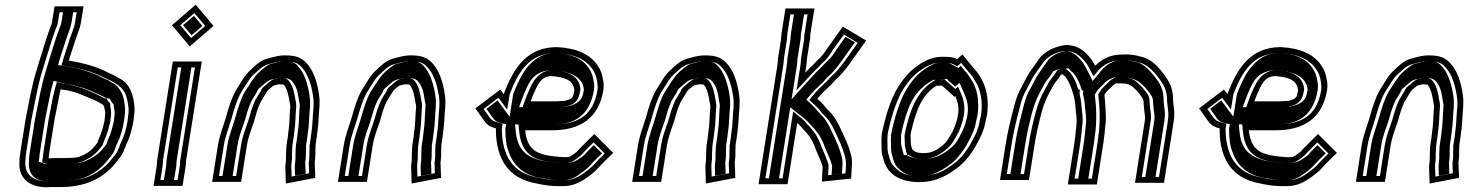

<svg xmlns="http://www.w3.org/2000/svg" viewBox="-20 -750 6263 815"><path d="M426.1 -266C426.4 -263.3 426.3 -260.7 425.9 -258C424.8 -251.3 424 -244 423.4 -236C422.7 -232 421.8 -228 420.5 -224L415 -202C413.4 -196 411.5 -190.7 409.5 -186C409 -183.3 407.8 -180 405.9 -176C401.8 -167.3 397.9 -157.3 394.1 -146C393.2 -144.7 392.8 -143.7 392.6 -143C387.7 -137 382.7 -130.7 377.6 -124C361 -105.7 344.5 -96.1 320.6 -86L306 -82C298.4 -80.7 290.3 -80 281.7 -80C271.6 -79.3 262.5 -79 254.5 -79H222.5C209.2 -79 199.5 -78.7 193.4 -78H190.4C189.7 -78 188.4 -78.3 186.5 -79L187.1 -83C187.1 -87 187.9 -94.3 189.6 -105L211.5 -243C217.7 -272.5 224 -304.1 230.2 -336C232.1 -348 234.6 -359.7 237.8 -371L241.6 -370C296.2 -364.5 337.3 -342.9 378.6 -326C393.4 -319.7 401.4 -314.2 414.6 -307H415.6C417.8 -303.7 420 -300.7 422.2 -298L421.9 -296C423.5 -288.5 427.6 -275.5 426.1 -266ZM272.1 -493C279.8 -520.2 295.4 -563.4 301.7 -585C309.4 -608.7 319.7 -629.7 323.7 -655L334.5 -723H211.5L200.7 -655C199.7 -648.3 196.5 -642 193.4 -634C172.7 -578.5 152.9 -507.5 134 -448C114.9 -385.9 102.6 -312.1 88.8 -245L66.6 -105C63.9 -87.7 62.5 -75 62.6 -67L62.1 -51C62.6 9.5 108.3 45 178.9 45C183.6 44.3 191.7 44 203 44H235C328.6 44 393.1 17.9 445.9 -31C463 -46.7 472.5 -61.5 487.5 -79C497.5 -91.7 505.2 -106.3 510.5 -123C512.9 -129.7 515 -135 517 -139C531.4 -167 541.3 -204 547 -240C547.3 -246 547.9 -252 548.9 -258C550.3 -267.3 551.2 -277 551.5 -287C548.2 -345.9 531.8 -396.2 485.2 -418C479.1 -421.3 473.6 -424.7 468.8 -428C453.5 -435.6 437.9 -441.5 422.3 -450C378.2 -470.7 329.3 -483.2 272.1 -493ZM447.6 -300.8 448.8 -308.4 442.7 -315.7C441.1 -317.6 439.3 -319.9 437.6 -322.6L431.6 -332H424.6C414.3 -337.8 406.1 -343 391.4 -349.3C365.7 -359.8 335.1 -376.8 299.6 -384.3C283.3 -389 268.7 -392.6 249.8 -394.7L221.2 -402.1L213.4 -373.9C201.8 -331.9 195.1 -284.1 186.6 -243.7L164.6 -105C163 -94.9 162.1 -87 161.9 -81.2L158.7 -61L174.8 -55.3C177.6 -54.3 178.9 -53 186.4 -53H190.8C196.3 -53.6 204.5 -54 218.6 -54H250.6C269.3 -54 291 -54.6 307.8 -57.6L325.5 -62.5C351.8 -73.6 374.4 -86.1 395.3 -109C403.1 -117.6 409.4 -126.8 416.5 -135.4L416.9 -138.1C420.5 -149.1 425 -160.9 428.5 -168.4C430.5 -172.4 432.2 -176.9 433.8 -182.3C436.3 -188.7 437.7 -192.9 439.5 -199.5L444.8 -220.9C446.6 -226.6 447.6 -230.8 448.4 -236L448.5 -237C449.1 -244.6 449.9 -252 450.9 -258C453.6 -275.1 449.5 -293.3 447.6 -300.8ZM264.1 -468.3C299.6 -462.2 325.8 -457.5 354.1 -448.3C375.1 -440.4 392.6 -434.6 408.1 -427.3C425.2 -418.1 440.7 -412.2 453.5 -405.9C459.5 -401.9 464.2 -399.1 470.5 -395.6C487 -386.7 500.1 -373.8 509.9 -355.7C518.4 -339.9 524.4 -311.2 526.1 -282.7C525.8 -272.4 525.2 -266.1 523.9 -258C522.9 -251.6 522.2 -244.6 521.8 -238.7C516.1 -203.5 507.1 -171.2 494.7 -147.2C491.5 -140.7 489.6 -136 486.6 -127.4C481.9 -112.8 475.7 -101.6 468.9 -92.8C451.7 -72.7 444.3 -60.9 430.2 -48C383.4 -4.7 327.7 19 239 19H207C196.2 19 187.9 19.3 181.3 20C119.5 19.4 88.1 -9.9 87.4 -54.6L87.9 -70.6C87.9 -77 88.9 -88.1 91.6 -105L113.7 -244.4C127.8 -312.8 139.9 -385 158.1 -444.2C177.1 -504 197.1 -575.2 217 -628.7C219.3 -634.6 223.8 -642.7 225.7 -655L232.6 -698H305.6L298.7 -655C295.5 -634.3 286.4 -615.9 277.5 -588.7C271.4 -567.8 256 -525.1 247.8 -496.1L241 -472.3ZM465.9 -258C464.9 -251.7 464.1 -244.4 463.5 -236.7L463.4 -236C462.6 -231.3 461.6 -227 460 -222L454.7 -200.4C453 -194.1 451.3 -189.2 449 -183.6C448.2 -180.3 446.2 -174.8 444.3 -171.1C440.9 -163.7 437 -154 433.4 -143.3C433 -141.9 432.4 -140.5 432.2 -140.2L431.9 -138C425.5 -130.3 419.4 -122.7 413 -114.3C391.8 -90.9 366.6 -76.6 337.5 -64.3L316.2 -58.5C304.2 -56.4 293.7 -55.2 279.9 -55C271 -54.5 259.5 -54 250.6 -54H218.6C202.5 -54 198.9 -53.7 192.9 -53H186.4C169 -53 167.2 -55.9 164.2 -56.9L144.1 -64L147 -81.8C147.1 -86.8 148 -94.8 149.6 -105L171.6 -243.4C177.9 -273.7 183.9 -303.6 190.3 -336.3C192.2 -348.2 194.9 -361 198.2 -372.8L207.6 -406.9L256.4 -394.2C276.2 -391.9 292.3 -387.8 308 -383.4C348.5 -374.6 378.9 -357.1 403.3 -347.2C416.7 -341.4 423.8 -337.2 433 -332H444.3L453.2 -318.2C456.5 -312.9 459.6 -309.6 463.3 -305.2L462.4 -299C464.5 -290.3 468.5 -274.9 465.9 -258ZM258 -468.8 226.6 -474.2 232.5 -494.9C240.6 -523.3 256 -566.1 262.2 -587.3C270.6 -613.3 280.2 -632.6 283.7 -655L290.6 -698H247.6L240.7 -655C239.1 -644.8 235.1 -637.3 232.5 -630.6C212.3 -576.5 192.4 -505.3 173.4 -445.6C154.9 -385.3 142.7 -312.5 128.7 -244.6L106.6 -105C103.9 -87.9 102.8 -76.3 102.8 -69.3L102.3 -53.3C103 -1.6 137.4 19 179.6 20C187.8 19.3 196.5 19 207 19H239C318.1 19 366.5 -0.3 413.3 -43.5C427.2 -56.3 435.5 -69.2 452.1 -88.6C459.5 -98.1 466.3 -110.4 471.2 -125.8C474 -133.7 476 -138.6 478.8 -144.3C491.8 -169.5 501.2 -203.6 506.9 -239.1C507.2 -245.1 507.9 -251.8 508.9 -258C510.2 -266.6 510.9 -274 511.2 -284.3C509.6 -312.3 504.4 -343.5 494.6 -359.6C484.7 -377.9 471.3 -391.8 459.1 -397.5C452 -400.8 445.9 -404.8 439.8 -408.9C427.3 -414.9 413.7 -420.1 395.2 -430C380.5 -436.7 365.5 -441.6 343.4 -449.9C316.7 -458.6 293.5 -462.8 258 -468.8Z M645 -44 631.8 39H754.8L768 -44C769.2 -52 769.8 -59.7 769.6 -67L836.5 -489H713.5L647.2 -71C645.8 -62.1 646.2 -51.6 645 -44ZM709.8 -643 785.6 -553 886.4 -640 810.6 -730ZM743 -44 733.8 14H660.8L670 -44C671.8 -55.4 671.4 -65.4 672.2 -71L734.5 -464H807.5L744.3 -64.7C744.4 -58.3 744.2 -51.5 743 -44ZM745.2 -643 805 -694.6 851 -640 791.2 -588.4ZM729.4 -65.6 792.5 -464H749.5L687.2 -71C686.2 -64.2 686.6 -54 685 -44L675.8 14H718.8L728 -44C729.2 -51.7 729.5 -58.9 729.4 -65.6ZM757 -643 793.1 -600.2 839.2 -640 803.1 -682.8Z M1163.1 -392H1169.1C1171.5 -392 1185 -392.4 1186.5 -388C1199.5 -372.5 1206.1 -338.7 1209.2 -317C1211.9 -305.7 1213.5 -299.7 1211.5 -287C1208.5 -253.6 1209.5 -224 1203.9 -189C1203.2 -180.3 1202.2 -172 1201 -164L1197.5 -142C1194.7 -124.6 1195 -111.8 1194.2 -96L1194 -76C1194.1 -72 1193.9 -68.7 1193.5 -66C1192 -56.7 1191.2 -47.7 1191.2 -39L1193.4 29L1318.2 5L1315.8 -62L1316.5 -66C1317.7 -74 1318.4 -82.7 1318.6 -92L1318.7 -112C1319.3 -120 1319.5 -127.3 1319.2 -134L1324 -164C1325.2 -172 1326.3 -181 1327.3 -191C1331.9 -220.1 1331.7 -243.8 1333.9 -271L1336 -297C1336.6 -309 1336.7 -320 1336.3 -330C1331.4 -383.1 1316.1 -440.7 1287.2 -475C1263.4 -503.3 1241.9 -515 1188.6 -515C1162.3 -515 1136.6 -507.1 1114.3 -501C1085.8 -494.1 1059.9 -469 1042.6 -452C1017 -429.9 1001.6 -397.3 982.3 -368C963.1 -335.3 950.2 -292.6 938.8 -251C927.9 -213.9 911.8 -175.8 905.1 -133L880.5 22H1003.5L1028.1 -133C1033.9 -169.9 1046.8 -200.2 1058.1 -234C1066.1 -261.6 1073.6 -291.4 1086.2 -317L1097.1 -335C1099.9 -340.3 1103.5 -346.3 1107.9 -353C1117.4 -369.2 1121.6 -371 1137.8 -384C1138.3 -387.2 1160.4 -391.2 1163.1 -392ZM1299 -164 1293.8 -131.5C1294.1 -124.8 1294.1 -117.6 1293.4 -109.1L1293.3 -88.4C1293.1 -80.2 1292.5 -72.6 1291.5 -66L1290.4 -59.6L1292 -14.7L1217.9 -0.4L1216.5 -43.2C1216.6 -51.2 1217.2 -57.9 1218.5 -66C1219.2 -70.6 1219.4 -75.5 1219.3 -79.9L1219.5 -99.2C1220.3 -116.9 1220.1 -126.8 1222.5 -142L1226 -164C1227.3 -172.1 1228.5 -182.9 1229.1 -190C1234.8 -227.1 1234.1 -258.5 1236.6 -287.9C1239 -304.4 1236.2 -316.9 1234.1 -325.3C1230.6 -349.2 1224.2 -384.3 1208.4 -403.9C1193 -426.2 1173 -417 1173 -417H1163C1154.2 -414.2 1142.3 -419.9 1120.2 -399.5C1114.2 -394.7 1107.1 -388.4 1104.4 -385.9C1088.4 -373.9 1087.3 -364.3 1086.8 -363.4C1082.1 -356.2 1077.9 -349.1 1075.4 -344.5L1064.3 -326.1C1049.9 -296.8 1041.5 -263.9 1034 -237.8C1022.9 -204.8 1009.5 -173.5 1003.1 -133L982.5 -3H909.5L930.1 -133C936.2 -171.9 951.5 -208.2 963.1 -247.9C974.5 -289.4 987.6 -330.4 1003.3 -357.5C1024.5 -389.9 1038.7 -418.1 1057.5 -434.3C1071.1 -446.1 1095.2 -471.6 1117 -476.8C1140.9 -483.4 1163.1 -490 1184.6 -490C1233.7 -490 1245.8 -482.3 1266.8 -457.3C1291 -428.5 1306.4 -373.8 1311 -324.5C1311.4 -315.2 1311.2 -304.9 1310.8 -294.7L1308.7 -269.1C1306.4 -240.5 1306.5 -217.8 1302.3 -191L1302.1 -190.2C1301.2 -180.5 1300.2 -171.5 1299 -164ZM1223.7 -399.8C1242.5 -377.5 1245.7 -345.9 1249.1 -322.3C1251.7 -311.9 1253.8 -302.4 1251.5 -287.6C1248.9 -256.6 1249.7 -226 1244 -189.6C1243.4 -182 1242.2 -172 1241 -164L1237.5 -142C1234.9 -125.9 1235.2 -115 1234.4 -98L1234.2 -78.5C1234.3 -74.2 1234.1 -69.9 1233.5 -66C1232.1 -57.4 1231.4 -49.9 1231.4 -41.7L1232.6 -4L1277.3 -12.6L1275.6 -60.5L1276.5 -66C1277.6 -73.1 1278.2 -81.1 1278.4 -89.7L1278.5 -110.2C1279.3 -119.6 1279.3 -125.4 1279 -132.4L1284 -164C1285.2 -171.9 1286.2 -179.5 1287.2 -190.5C1291.7 -219.4 1291.5 -241.4 1293.8 -269.8L1295.9 -295.5C1296.4 -306.4 1296.5 -317 1296.1 -326.5C1291.4 -376.9 1275.3 -433.2 1251.2 -461.8C1230.2 -486.7 1224.4 -490 1184.6 -490C1170.9 -490 1151.5 -484.9 1127.4 -478.3C1114.8 -474.8 1084.6 -448.7 1076 -440.2C1057.2 -421.7 1041.3 -394.1 1019.6 -361C1002.6 -331.6 989.7 -290.4 978.3 -249C967 -210.3 951.5 -173.4 945.1 -133L924.5 -3H967.5L988.1 -133C994.3 -172.2 1007.5 -203.1 1018.6 -236.4C1026.4 -263.1 1034.4 -294.7 1048.2 -322.9L1059.3 -341.2C1061.9 -346 1066 -353 1070.5 -359.9C1072 -362.4 1070.7 -368.9 1087.5 -381.5C1091.6 -385.3 1096.5 -389.6 1104 -395.6C1126.6 -417.7 1145.6 -413.4 1157 -417H1172.9C1172.9 -417 1206.7 -426.3 1223.7 -399.8Z M1697.1 -392H1703.1C1705.5 -392 1719 -392.4 1720.5 -388C1733.5 -372.5 1740.1 -338.7 1743.2 -317C1745.9 -305.7 1747.5 -299.7 1745.5 -287C1742.5 -253.6 1743.5 -224 1737.9 -189C1737.2 -180.3 1736.2 -172 1735 -164L1731.5 -142C1728.7 -124.6 1729 -111.8 1728.2 -96L1728 -76C1728.1 -72 1727.9 -68.7 1727.5 -66C1726 -56.7 1725.2 -47.7 1725.2 -39L1727.4 29L1852.2 5L1849.8 -62L1850.5 -66C1851.7 -74 1852.4 -82.7 1852.6 -92L1852.7 -112C1853.3 -120 1853.5 -127.3 1853.2 -134L1858 -164C1859.2 -172 1860.3 -181 1861.3 -191C1865.9 -220.1 1865.7 -243.8 1867.9 -271L1870 -297C1870.6 -309 1870.7 -320 1870.3 -330C1865.4 -383.1 1850.1 -440.7 1821.2 -475C1797.4 -503.3 1775.9 -515 1722.6 -515C1696.3 -515 1670.6 -507.1 1648.3 -501C1619.8 -494.1 1593.9 -469 1576.6 -452C1551 -429.9 1535.6 -397.3 1516.3 -368C1497.1 -335.3 1484.2 -292.6 1472.8 -251C1461.9 -213.9 1445.8 -175.8 1439.1 -133L1414.5 22H1537.5L1562.1 -133C1567.9 -169.9 1580.8 -200.2 1592.1 -234C1600.1 -261.6 1607.6 -291.4 1620.2 -317L1631.1 -335C1633.9 -340.3 1637.5 -346.3 1641.9 -353C1651.4 -369.2 1655.6 -371 1671.8 -384C1672.3 -387.2 1694.4 -391.2 1697.1 -392ZM1833 -164 1827.8 -131.5C1828.1 -124.8 1828.1 -117.6 1827.4 -109.1L1827.3 -88.4C1827.1 -80.2 1826.5 -72.6 1825.5 -66L1824.4 -59.6L1826 -14.7L1751.9 -0.4L1750.5 -43.2C1750.6 -51.2 1751.2 -57.9 1752.5 -66C1753.2 -70.6 1753.4 -75.5 1753.3 -79.9L1753.5 -99.2C1754.3 -116.9 1754.1 -126.8 1756.5 -142L1760 -164C1761.3 -172.1 1762.5 -182.9 1763.1 -190C1768.8 -227.1 1768.1 -258.5 1770.6 -287.9C1773 -304.4 1770.2 -316.9 1768.1 -325.3C1764.6 -349.2 1758.2 -384.3 1742.4 -403.9C1727 -426.2 1707 -417 1707 -417H1697C1688.2 -414.2 1676.3 -419.9 1654.2 -399.5C1648.2 -394.7 1641.1 -388.4 1638.4 -385.9C1622.4 -373.9 1621.3 -364.3 1620.8 -363.4C1616.1 -356.2 1611.9 -349.1 1609.4 -344.5L1598.3 -326.1C1583.9 -296.8 1575.5 -263.9 1568 -237.8C1556.9 -204.8 1543.5 -173.5 1537.1 -133L1516.5 -3H1443.5L1464.1 -133C1470.2 -171.9 1485.5 -208.2 1497.1 -247.9C1508.5 -289.4 1521.6 -330.4 1537.3 -357.5C1558.5 -389.9 1572.7 -418.1 1591.5 -434.3C1605.1 -446.1 1629.2 -471.6 1651 -476.8C1674.9 -483.4 1697.1 -490 1718.6 -490C1767.7 -490 1779.8 -482.3 1800.8 -457.3C1825 -428.5 1840.4 -373.8 1845 -324.5C1845.4 -315.2 1845.2 -304.9 1844.8 -294.7L1842.7 -269.1C1840.4 -240.5 1840.5 -217.8 1836.3 -191L1836.1 -190.2C1835.2 -180.5 1834.2 -171.5 1833 -164ZM1757.7 -399.8C1776.5 -377.5 1779.7 -345.9 1783.1 -322.3C1785.7 -311.9 1787.8 -302.4 1785.5 -287.6C1782.9 -256.6 1783.7 -226 1778 -189.6C1777.4 -182 1776.2 -172 1775 -164L1771.5 -142C1768.9 -125.9 1769.2 -115 1768.4 -98L1768.2 -78.5C1768.3 -74.2 1768.1 -69.9 1767.5 -66C1766.1 -57.4 1765.4 -49.9 1765.4 -41.7L1766.6 -4L1811.3 -12.6L1809.6 -60.5L1810.5 -66C1811.6 -73.1 1812.2 -81.1 1812.4 -89.7L1812.5 -110.2C1813.3 -119.6 1813.3 -125.4 1813 -132.4L1818 -164C1819.2 -171.9 1820.2 -179.5 1821.2 -190.5C1825.7 -219.4 1825.5 -241.4 1827.8 -269.8L1829.9 -295.5C1830.4 -306.4 1830.5 -317 1830.1 -326.5C1825.4 -376.9 1809.3 -433.2 1785.2 -461.8C1764.2 -486.7 1758.4 -490 1718.6 -490C1704.9 -490 1685.5 -484.9 1661.4 -478.3C1648.8 -474.8 1618.6 -448.7 1610 -440.2C1591.2 -421.7 1575.3 -394.1 1553.6 -361C1536.6 -331.6 1523.7 -290.4 1512.3 -249C1501 -210.3 1485.5 -173.4 1479.1 -133L1458.5 -3H1501.5L1522.1 -133C1528.3 -172.2 1541.5 -203.1 1552.6 -236.4C1560.4 -263.1 1568.4 -294.7 1582.2 -322.9L1593.3 -341.2C1595.9 -346 1600 -353 1604.5 -359.9C1606 -362.4 1604.7 -368.9 1621.5 -381.5C1625.6 -385.3 1630.5 -389.6 1638 -395.6C1660.6 -417.7 1679.6 -413.4 1691 -417H1706.9C1706.9 -417 1740.7 -426.3 1757.7 -399.8Z M2377 -322C2367.6 -322 2352.8 -320 2342.7 -320H2232.7C2238.6 -336.4 2243.3 -349.2 2252.3 -368C2266.5 -399.3 2282.3 -427 2321.6 -427C2372.2 -422.7 2412.2 -412.8 2417.6 -370C2417.4 -368.7 2417.5 -367.3 2418 -366C2416.9 -359.3 2415.7 -354 2414.4 -350C2411.3 -330 2394 -326.1 2377 -322ZM2118.9 -353 2118.4 -350 2103.6 -370 1997.9 -290 2035.5 -237C2047 -220.2 2062.8 -210.2 2085.5 -205C2084.9 -201.7 2084.7 -198.3 2084.9 -195C2087 -75.5 2137.4 6.9 2253.6 28C2283.2 34.6 2311.9 40 2347.7 40H2371.7C2406.4 40 2434.5 27.8 2457.9 13C2475.5 1.2 2504.1 -19.1 2517.5 -35C2538 -58.5 2561 -79.2 2583 -101L2502.7 -181L2455.2 -134C2445.9 -124.9 2438 -117.1 2428.8 -106C2423.4 -101.4 2406.5 -89.7 2403.9 -88C2398.7 -84.9 2395 -83 2387.1 -83H2368.1C2363.5 -83 2358.9 -83.3 2354.3 -84C2326.9 -86.8 2301.6 -88.8 2278.4 -97C2232.2 -111.5 2213.8 -146.7 2209.2 -197H2323.2C2442.9 -197 2522.4 -248.8 2541.4 -369C2543.3 -385 2542.8 -398.7 2539.9 -410C2537.3 -433.2 2528.8 -455.4 2516.8 -472C2485.2 -520.2 2425.8 -546.1 2344.1 -550C2215.5 -550 2159.8 -459.1 2118.9 -353ZM2326.6 -452H2325.6C2269 -452 2243.4 -405.9 2229.5 -375.3C2220.4 -356.1 2214.8 -341.2 2208.9 -324.9L2198.2 -295H2338.7C2351.6 -295 2366.5 -297 2373 -297H2376.1C2388.7 -300 2409 -301.5 2426.4 -321.7C2433.1 -329.4 2437 -338.5 2439.2 -348.2C2440.8 -353.7 2441.9 -359.4 2443 -366L2443.9 -371.9C2438.1 -434.8 2379.1 -448.7 2326.6 -452ZM2339.6 -525C2417.5 -521.1 2467.9 -497.4 2495.1 -455.8C2505.5 -441.5 2512.5 -423.1 2514.8 -403.4C2515.9 -393.8 2518 -383.3 2516.4 -368.5C2499.3 -263.1 2437.9 -222 2327.2 -222H2181.1L2184 -190.9C2189 -135.8 2211.8 -91 2267.1 -73.2C2295 -63.5 2321.1 -61.8 2347.3 -59.2C2354.3 -58.2 2358.3 -58 2364.2 -58H2383.2C2395.5 -58 2408.1 -63.3 2414.5 -67.2C2419.6 -70.3 2436.3 -81.9 2445.7 -90.1C2454.4 -100.6 2461.5 -107.7 2471.7 -117.8L2499.8 -145.7L2547.2 -98.4C2529.8 -81.6 2515.5 -67.9 2499.3 -49.4C2490.4 -38.7 2462.5 -18 2446.5 -7.3C2425.5 5.8 2404 15 2375.6 15H2351.6C2318.2 15 2292.5 10.2 2262.2 3.5C2154.4 -16.1 2112.2 -89.8 2110.2 -199.6C2110.1 -202 2110.2 -203.2 2110.5 -205L2113.6 -225.1L2094.8 -229.4C2076.1 -233.7 2065.8 -240.5 2057.1 -253.2L2032.9 -287.4L2095.8 -335.1L2133.1 -284.9L2143.4 -350C2180.6 -445.8 2226.7 -524.5 2339.6 -525ZM2458.6 -369.8 2458 -366C2456.9 -359.5 2455.7 -353.6 2454.3 -348.8C2451.6 -336.1 2444.6 -324.3 2430.8 -315.1C2410.5 -301.5 2395.1 -300.4 2380.7 -297H2373C2371 -297 2355.8 -295 2338.7 -295H2183.4L2193.5 -323.1C2199.3 -339.4 2204.7 -353.6 2213.7 -372.7C2225.2 -397.9 2246.3 -452 2325.6 -452H2328.2C2388 -447.5 2453.3 -429.8 2458.6 -369.8ZM2501.4 -368.7C2503 -383.3 2502.3 -395.6 2500 -404.8C2497.5 -426.1 2490.2 -445.6 2479.5 -460.3C2452.4 -501.8 2407 -521.4 2338.7 -525C2282.6 -524.4 2244.8 -501.3 2207 -449.8C2189.5 -424.4 2172.2 -386.2 2158.6 -351.2L2143.3 -254.6L2092 -323.8L2044.8 -288.1L2072.7 -248.8C2081.6 -235.8 2089.9 -231.5 2102.6 -228.6L2128.3 -222.6L2125.5 -205C2125.1 -202.6 2125 -200.7 2125.1 -197.9C2125.8 -159.4 2129 -130.7 2140.3 -102.9C2160.4 -43.9 2207.7 -7.1 2268.2 3.9C2298 9.3 2321.7 15 2351.6 15H2375.6C2393.8 15 2410.3 9.1 2430.3 -3.3C2445.6 -13.7 2473.2 -34.1 2482.5 -45C2500.1 -65.2 2517.6 -81.8 2535.5 -99.1L2500.5 -133.9L2488.6 -122.2C2479.1 -112.9 2472.4 -106.3 2464.2 -96.4C2456.9 -87.5 2436.3 -74.8 2432.1 -72C2424.9 -67.1 2405.5 -58 2383.2 -58H2364.2C2356.9 -58 2350.1 -58.5 2342.9 -59.4C2317.3 -62 2287.8 -64 2256.7 -74.7C2193 -95.2 2173.8 -141.2 2169.1 -193.1L2166.4 -222H2327.2C2378.6 -222 2413.9 -232.2 2442.1 -254.2C2469.9 -275.9 2492.3 -312.1 2501.4 -368.7Z M2946.1 -392H2952.1C2954.5 -392 2968 -392.4 2969.5 -388C2982.5 -372.5 2989.1 -338.7 2992.2 -317C2994.9 -305.7 2996.5 -299.7 2994.5 -287C2991.5 -253.6 2992.5 -224 2986.9 -189C2986.2 -180.3 2985.2 -172 2984 -164L2980.5 -142C2977.7 -124.6 2978 -111.8 2977.2 -96L2977 -76C2977.1 -72 2976.9 -68.7 2976.5 -66C2975 -56.7 2974.2 -47.7 2974.2 -39L2976.4 29L3101.2 5L3098.8 -62L3099.5 -66C3100.7 -74 3101.4 -82.7 3101.6 -92L3101.7 -112C3102.3 -120 3102.5 -127.3 3102.2 -134L3107 -164C3108.2 -172 3109.3 -181 3110.3 -191C3114.9 -220.1 3114.7 -243.8 3116.9 -271L3119 -297C3119.6 -309 3119.7 -320 3119.3 -330C3114.4 -383.1 3099.1 -440.7 3070.2 -475C3046.4 -503.3 3024.9 -515 2971.6 -515C2945.3 -515 2919.6 -507.1 2897.3 -501C2868.8 -494.1 2842.9 -469 2825.6 -452C2800 -429.9 2784.6 -397.3 2765.3 -368C2746.1 -335.3 2733.2 -292.6 2721.8 -251C2710.9 -213.9 2694.8 -175.8 2688.1 -133L2663.5 22H2786.5L2811.1 -133C2816.9 -169.9 2829.8 -200.2 2841.1 -234C2849.1 -261.6 2856.6 -291.4 2869.2 -317L2880.1 -335C2882.9 -340.3 2886.5 -346.3 2890.9 -353C2900.4 -369.2 2904.6 -371 2920.8 -384C2921.3 -387.2 2943.4 -391.2 2946.1 -392ZM3082 -164 3076.8 -131.5C3077.1 -124.8 3077.1 -117.6 3076.4 -109.1L3076.3 -88.4C3076.1 -80.2 3075.5 -72.6 3074.5 -66L3073.4 -59.6L3075 -14.7L3000.9 -0.4L2999.5 -43.2C2999.6 -51.2 3000.2 -57.9 3001.5 -66C3002.2 -70.6 3002.4 -75.5 3002.3 -79.9L3002.5 -99.2C3003.3 -116.9 3003.1 -126.8 3005.5 -142L3009 -164C3010.3 -172.1 3011.5 -182.9 3012.1 -190C3017.8 -227.1 3017.1 -258.5 3019.6 -287.9C3022 -304.4 3019.2 -316.9 3017.1 -325.3C3013.6 -349.2 3007.2 -384.3 2991.4 -403.9C2976 -426.2 2956 -417 2956 -417H2946C2937.2 -414.2 2925.3 -419.9 2903.2 -399.5C2897.2 -394.7 2890.1 -388.4 2887.4 -385.9C2871.4 -373.9 2870.3 -364.3 2869.8 -363.4C2865.1 -356.2 2860.9 -349.1 2858.4 -344.5L2847.3 -326.1C2832.9 -296.8 2824.5 -263.9 2817 -237.8C2805.9 -204.8 2792.5 -173.5 2786.1 -133L2765.5 -3H2692.5L2713.1 -133C2719.2 -171.9 2734.5 -208.2 2746.1 -247.9C2757.5 -289.4 2770.6 -330.4 2786.3 -357.5C2807.5 -389.9 2821.7 -418.1 2840.5 -434.3C2854.1 -446.1 2878.2 -471.6 2900 -476.8C2923.9 -483.4 2946.1 -490 2967.6 -490C3016.7 -490 3028.8 -482.3 3049.8 -457.3C3074 -428.5 3089.4 -373.8 3094 -324.5C3094.4 -315.2 3094.2 -304.9 3093.8 -294.7L3091.7 -269.1C3089.4 -240.5 3089.5 -217.8 3085.3 -191L3085.1 -190.2C3084.2 -180.5 3083.2 -171.5 3082 -164ZM3006.7 -399.8C3025.5 -377.5 3028.7 -345.9 3032.1 -322.3C3034.7 -311.9 3036.8 -302.4 3034.5 -287.6C3031.9 -256.6 3032.7 -226 3027 -189.6C3026.4 -182 3025.2 -172 3024 -164L3020.5 -142C3017.9 -125.9 3018.2 -115 3017.4 -98L3017.2 -78.5C3017.3 -74.2 3017.1 -69.9 3016.5 -66C3015.1 -57.4 3014.4 -49.9 3014.4 -41.7L3015.6 -4L3060.3 -12.6L3058.6 -60.5L3059.5 -66C3060.6 -73.1 3061.2 -81.1 3061.4 -89.7L3061.5 -110.2C3062.3 -119.6 3062.3 -125.4 3062 -132.4L3067 -164C3068.2 -171.9 3069.2 -179.5 3070.2 -190.5C3074.7 -219.4 3074.5 -241.4 3076.8 -269.8L3078.9 -295.5C3079.4 -306.4 3079.5 -317 3079.1 -326.5C3074.4 -376.9 3058.3 -433.2 3034.2 -461.8C3013.2 -486.7 3007.4 -490 2967.6 -490C2953.9 -490 2934.5 -484.9 2910.4 -478.3C2897.8 -474.8 2867.6 -448.7 2859 -440.2C2840.2 -421.7 2824.3 -394.1 2802.6 -361C2785.6 -331.6 2772.7 -290.4 2761.3 -249C2750 -210.3 2734.5 -173.4 2728.1 -133L2707.5 -3H2750.5L2771.1 -133C2777.3 -172.2 2790.5 -203.1 2801.6 -236.4C2809.4 -263.1 2817.4 -294.7 2831.2 -322.9L2842.3 -341.2C2844.9 -346 2849 -353 2853.5 -359.9C2855 -362.4 2853.7 -368.9 2870.5 -381.5C2874.6 -385.3 2879.5 -389.6 2887 -395.6C2909.6 -417.7 2928.6 -413.4 2940 -417H2955.9C2955.9 -417 2989.7 -426.3 3006.7 -399.8Z M3294.9 -580 3284.4 -514C3281.3 -500.4 3281.7 -484.2 3279.4 -470L3199.9 32H3322.9L3364.1 -228C3372.1 -221.6 3377.2 -216.1 3383.1 -209C3391.7 -197.3 3399.9 -191.9 3409.3 -179C3425.9 -159.4 3435.6 -137.2 3444.6 -111C3454 -88.1 3465.1 -67.8 3471.8 -43L3468.7 21L3592.7 8L3596.4 -53C3596.6 -69.3 3596.3 -82.2 3591.2 -96C3582.7 -131.4 3567.3 -162.1 3552.7 -194C3541.2 -219.3 3528 -246 3510.3 -267C3500.5 -277.5 3493.5 -283.4 3485.4 -293C3474.9 -307.4 3464 -317.9 3449.4 -331C3468 -353.5 3483.7 -367.5 3504.3 -387C3516.9 -398.6 3521.7 -407.2 3531.9 -416C3560.4 -440.6 3588 -481.3 3610.3 -513L3656.5 -578L3557.9 -637L3511.8 -573C3507.3 -565.7 3503.4 -560.3 3500.2 -557C3489.6 -542.4 3470.6 -510.3 3455.2 -500C3443.7 -489 3437.7 -479.7 3424.1 -468C3412.3 -456.1 3406.9 -451 3397.8 -441L3402.4 -470C3404 -480 3404.9 -490 3405.2 -500L3418.3 -583C3419.4 -589.7 3419.7 -596 3419.3 -602L3437.1 -714H3314.1L3297.5 -609C3295.9 -599.4 3296.2 -588.7 3294.9 -580ZM3393.3 -583 3379.9 -498.3C3379.7 -489.1 3378.9 -479.4 3377.4 -470L3361 -366L3415.5 -426C3423.4 -434.7 3429.7 -440.8 3440 -451.2C3455.3 -464.7 3462.6 -474.8 3469.6 -481.8C3495.1 -501.6 3509.9 -530.4 3519 -543.2C3524 -548.9 3529 -556.3 3532.3 -561.7L3562.2 -603.2L3620.9 -568.1L3590.2 -525C3567.6 -492.9 3540.6 -454 3517 -433.7C3502.1 -420.8 3498.1 -412.7 3488.5 -403.8C3468 -384.5 3451 -369.4 3430.8 -344.9L3414.9 -325.6L3430.9 -311.3C3445.2 -298.5 3454.7 -289.2 3464.1 -276.4C3472.5 -264.9 3481.8 -257.8 3490.1 -248.9C3505.9 -230 3518 -205.7 3529.4 -180.9C3544.2 -148.5 3558.7 -119.1 3566.5 -86.7C3569.3 -75.2 3571.3 -66.6 3571.1 -50L3568.9 -14.2L3495.2 -6.5L3497.3 -49.4C3489.6 -77.9 3477.3 -101.6 3468.5 -122.8C3459.1 -150 3447.9 -174.9 3430.3 -196.1C3418.3 -212.2 3410.9 -216.8 3404.4 -225.6C3398.5 -233.8 3391.3 -240.7 3381.9 -248.3L3346.8 -276.6L3301.9 7H3228.9L3304.4 -470C3307.3 -488.1 3307.1 -503.5 3309.3 -513.1L3319.9 -580C3321.8 -592.2 3321.5 -602.7 3322.5 -609L3335.1 -689H3408.1L3393.9 -599.3C3394.2 -594.3 3394.3 -589.2 3393.3 -583ZM3365 -499 3378.3 -583C3379.3 -589.3 3379.4 -595 3379.1 -600.3L3393.1 -689H3350.1L3337.5 -609C3336.3 -601.5 3336.6 -590.9 3334.9 -580L3324.3 -513.4C3321.6 -501.7 3322 -486.5 3319.4 -470L3243.9 7H3286.9L3334.6 -294.5L3396.8 -244.5C3406.4 -236.8 3412.9 -229.6 3419.1 -222.3C3426.6 -213.4 3433.6 -208.1 3445.8 -191.7C3463.8 -170.2 3474.5 -145.9 3483.8 -118.9C3492.7 -97.5 3504.7 -74.5 3512.1 -47.1L3510.2 -8.3L3553.9 -12.9L3556.2 -51.1C3556.4 -67.1 3555.8 -78 3551.7 -89C3543.5 -122.7 3528.9 -152.4 3514 -185C3502.7 -209.8 3489.9 -235.1 3474.6 -253.3C3466.6 -261.9 3458.5 -268.9 3449.4 -279.8C3438.7 -292.5 3430.5 -302.1 3415.7 -315.4L3402.8 -327L3414 -340.6C3434 -364.8 3451.1 -380.1 3471.5 -399.4C3481.2 -408.4 3485 -416.3 3500.1 -429.2C3523.4 -449.4 3551.3 -489.2 3573.7 -521.1L3608.7 -570.3L3569.2 -593.9L3548.7 -565.4C3545.1 -559.7 3541 -553.3 3535.7 -547.4C3526.6 -534.7 3512.3 -506 3486.6 -486.3C3479 -478.7 3473.3 -470.1 3456.9 -455.6C3445.5 -444.1 3440.6 -439.5 3432.4 -430.4L3340.1 -328.8L3362.4 -470C3364 -479.6 3364.8 -489.4 3365 -499Z M3852.4 -116C3852.5 -116.7 3852.2 -117 3851.5 -117C3849.9 -123.7 3848.3 -130 3846.5 -136C3845.3 -149.4 3846.3 -163.5 3845 -177L3846.8 -188C3867.7 -278.9 3892.4 -348.1 3955.1 -386H3961.1C3966.5 -386 3971.5 -386.3 3976.3 -387C3976.9 -386.3 3977.5 -386 3978.1 -386C3979.4 -385.3 3980.9 -384.3 3982.7 -383L4031.7 -339L4035.2 -342C4044.5 -320.9 4051.8 -295.7 4046.7 -263C4044.7 -255 4043.2 -247.7 4042.2 -241C4036.2 -219.9 4029.6 -203.4 4020.5 -186C4010.8 -169.9 3996.9 -143.8 3982.2 -134C3961 -115.7 3937.4 -100 3900.8 -100C3894.2 -100 3889.6 -100.3 3887 -101C3872.1 -101 3859.2 -107.9 3852.4 -116ZM4043 -499C4025.3 -508.6 4005.9 -509 3980.6 -509C3946.5 -509 3923.2 -500.2 3895.8 -485C3859.6 -462.6 3833.1 -438.9 3808 -404C3768.2 -351.6 3744 -276.4 3726.4 -198C3718.4 -166.1 3722.5 -139.8 3722.1 -114C3722.4 -97 3727.2 -84.3 3731.1 -70C3747.3 -11.9 3798.5 23 3882.4 23C3956.4 23 4007.6 -8.5 4053.1 -45C4082.1 -68.6 4110.5 -107.5 4128.6 -143C4143 -168.7 4157.5 -199.1 4162.9 -233L4169 -259C4183.9 -353.2 4153.6 -417 4111.3 -463L4065.2 -519ZM3896.9 -75C3941 -75 3973.5 -96.2 3995.7 -115.2C4021.6 -134.4 4032.8 -161.2 4041.7 -175.8C4053.1 -194.8 4060.3 -216.2 4066.9 -239.4L4067.2 -241C4068.1 -247 4069.7 -254.4 4071.5 -262L4071.7 -263C4077.8 -301.8 4068.8 -332 4058.6 -354.9L4046.5 -382.3L4035 -372.4L4000.5 -403.3C3996.1 -406.6 3992.7 -409.5 3989.3 -413.5L3976.7 -411.7C3973.3 -411.3 3969.4 -411 3965.1 -411H3951.5C3871.9 -367.2 3842.9 -282.9 3821.9 -188.9L3819.5 -173.9C3820.7 -161.3 3819.7 -147.4 3821.3 -129.9C3822 -122.9 3824.6 -116.8 3826.4 -109.7L3825.7 -105.6L3828 -103L3830.6 -92H3838.2C3852.8 -79.9 3872.4 -75 3896.9 -75ZM4043.6 -468.4 4059.8 -483 4091.1 -445.1C4105.3 -429.6 4109.5 -423.3 4119.6 -405.5C4141.6 -373.5 4153.4 -319.9 4144.2 -259.9L4138.1 -234L4137.9 -233C4133.3 -203.6 4120.9 -177.4 4106.6 -151.8C4089.6 -118.4 4063.1 -82.9 4039.1 -63.4C4012.4 -42 3979 -19.3 3949.9 -12.3C3930.4 -7.6 3910.6 -2 3886.3 -2C3835.4 -2 3810.1 -12.1 3785.4 -32.8C3766.5 -50.1 3761.9 -57.2 3755.6 -79.9C3751.4 -95.4 3747.7 -106.4 3747.4 -117.9C3747.7 -147.9 3744.2 -168.9 3751 -196C3768.5 -273.9 3792.1 -344.6 3827.6 -391.4C3850.9 -423.7 3873.5 -443.8 3906.1 -464C3931.3 -477.9 3947.5 -484 3976.7 -484C4002.2 -484 4016.4 -483.1 4028.3 -476.6ZM4082.2 -241 4082 -240C4075.7 -217.6 4068.4 -199.3 4058.6 -180.5C4050.2 -164.4 4039.4 -139.5 4012.6 -119.5C3990.7 -100.9 3954.3 -75 3896.9 -75C3868.5 -75 3842.4 -82.2 3828.3 -92H3816.3L3812.7 -107.1L3811.2 -108.8L3811.6 -111.4C3810.1 -117.7 3808.5 -123.7 3806.9 -129.3C3802.8 -143.7 3805.9 -162.4 3804.7 -175.1L3806.9 -188.6C3827.9 -280.1 3850.2 -355.8 3928.7 -403.1L3941.8 -411H3965.1C3967.8 -411 3969.8 -411.2 3971.2 -411.4L3999.6 -415.3L4009.5 -403.6C4011.5 -402.3 4013.6 -400.8 4015.5 -399.4L4034.6 -382.2L4053.1 -398.2L4074 -350.8C4084 -328.2 4092.4 -299.4 4086.7 -263L4086.6 -262.3C4084.7 -254.6 4083.2 -247.3 4082.2 -241ZM4058.1 -470.6 4048 -461.5 4015 -479.5C4007.8 -483.3 4002.5 -484 3976.7 -484C3955.8 -484 3946.4 -481.1 3921.8 -467.6C3890.1 -447.9 3867.9 -428.3 3844.2 -395.5C3807.8 -347.5 3783.7 -274.8 3766.1 -196.8C3758.9 -167.8 3762.6 -144.9 3762.3 -116.5C3762.6 -102.9 3766.6 -91.7 3770.7 -76.5C3777.3 -52.9 3782.6 -45.1 3800.6 -28.8C3823.9 -9.1 3842.5 -2 3886.3 -2C3904.6 -2 3921 -5.1 3936.8 -10.1C3961.1 -17.8 3992.3 -35 4022.2 -59C4045.6 -78 4073.3 -114.8 4090.6 -148.7C4104.9 -174.3 4118 -201.9 4122.9 -233L4123 -233.6L4129.1 -259.6C4138.8 -321.5 4126.5 -377.3 4104.5 -409.3C4092.4 -426.8 4090.9 -432.8 4075.5 -449.5Z M4673.3 -229C4674.7 -242.3 4674.7 -259 4673.2 -279C4670.7 -306.3 4671.1 -322 4668 -347L4674.7 -358C4679.5 -363.8 4692.3 -375.8 4696 -379C4701.1 -384 4707.6 -391.8 4714.6 -395C4715.9 -395 4717.3 -395.3 4718.7 -396H4743.7C4764.7 -396 4778.9 -390.2 4789.2 -380C4802.3 -368.9 4808.5 -362.4 4817.4 -350C4824.7 -341.4 4836.7 -326.7 4834.3 -311C4834.7 -305.7 4835.4 -299.3 4836.2 -292C4837.1 -271.4 4842.7 -257 4839.2 -235L4797.9 26H4920.9L4962.2 -235C4966.9 -264.7 4964.4 -285.7 4960.9 -309L4959.8 -321C4959.4 -326.3 4959.1 -331 4959.1 -335C4958.8 -365.1 4949.1 -391.6 4936.3 -412C4910.4 -450.3 4876.1 -499.3 4820.8 -510C4804.8 -514.5 4784.8 -519 4763.2 -519C4755.2 -519 4744.5 -518.7 4731 -518C4692 -516.8 4656.4 -497.7 4634.4 -476C4632.2 -474.7 4630.2 -473 4628.6 -471C4624.5 -479 4620.4 -486.3 4616.1 -493C4592.8 -524 4565.2 -556.2 4510.5 -559C4499.2 -559 4486.2 -556.7 4471.4 -552C4437.1 -543 4403 -521.2 4386.2 -494C4383.5 -489.3 4379.7 -484 4374.7 -478C4363.4 -460.8 4351.5 -446 4340.6 -427L4323.4 -394C4301.7 -354.5 4294.6 -339.9 4281 -284C4266.8 -228.1 4257.1 -189.7 4248.4 -135L4224.8 14H4347.8L4371.4 -135C4379.4 -185.8 4387.3 -219.2 4401.1 -272C4414.9 -322.8 4428.5 -347 4449.8 -384C4455.5 -396.8 4464.6 -406.4 4473 -417L4483.6 -433C4485 -433.7 4486.4 -434 4487.7 -434C4488.5 -434.7 4489.2 -435 4489.9 -435C4493.2 -431.1 4498.7 -428.1 4501.3 -425C4517.2 -406.1 4527.2 -379.1 4534.9 -353L4533.6 -351L4536.4 -350C4536.3 -349.3 4536.5 -348.3 4537 -347C4541 -331.3 4544.3 -312 4545.4 -293C4546.5 -279.3 4552.1 -240.5 4549.5 -224L4546.4 -192C4545.7 -183.3 4544.8 -175.7 4543.8 -169C4543.2 -161 4542.2 -152.7 4540.8 -144L4512.8 33H4635.8L4663.8 -144C4665.3 -153.3 4666.4 -162.3 4667.1 -171C4670 -189.7 4670.4 -211 4673.3 -229ZM4642.1 -171 4641.9 -170C4641.3 -161.7 4640.2 -153.1 4638.8 -144L4614.7 8H4541.7L4565.8 -144C4567.2 -152.6 4568.4 -163.7 4568.9 -170C4570.3 -179.1 4570.9 -185.2 4571.6 -193.7L4574.6 -224.9C4578.1 -249.9 4571.6 -286.3 4570.7 -298.5C4569.6 -317.8 4566 -338.7 4562.1 -354.4L4564.3 -368L4557.1 -370.5C4549.1 -396.3 4539.3 -421.8 4521.8 -442.7C4515.5 -450.2 4510.8 -452.2 4510.4 -452.7L4504.2 -460H4493.9C4482.9 -457.4 4476 -455.4 4467.9 -451.6L4453.2 -429.4C4445.5 -419.7 4435.8 -409.5 4427.5 -392.3C4406.1 -355 4391.1 -327.5 4376.7 -274.7C4362.7 -221.4 4354.6 -186.7 4346.4 -135L4326.7 -11H4253.7L4273.4 -135C4281.9 -188.6 4291.2 -225.4 4305.5 -281.8C4319.1 -337.5 4323.4 -345.2 4345.4 -385.2L4362.5 -418C4372 -434.4 4382.9 -448.2 4394.4 -465.4C4401 -473.7 4403.8 -477.8 4407.6 -484C4422.5 -507.6 4467.8 -533.6 4506 -534C4550.1 -531.4 4572.4 -506.1 4594.5 -476.8C4598.3 -470.8 4601.9 -464.4 4605.6 -457.1L4621.5 -425.9L4646.2 -456L4648.1 -457.1C4666.2 -474.9 4694.2 -492 4728.1 -493C4741.8 -493.7 4751.8 -494 4759.2 -494C4777.8 -494 4796.2 -489.9 4811.3 -485.6C4856.3 -476.9 4888.2 -434.9 4914.3 -396.3C4925.7 -377.8 4933.5 -355.8 4933.7 -330.9C4933.8 -326 4934.1 -320.8 4934.6 -314.9L4935.8 -302.3C4939.2 -279.2 4941.4 -261.5 4937.2 -235L4899.8 1H4826.8L4864.2 -235C4868.7 -263.5 4862.2 -281.1 4861.5 -296.9C4861.3 -302.9 4860 -311.5 4859.7 -314.6C4862.1 -342.6 4844 -360.5 4838.4 -367.1C4828.9 -380.2 4819.9 -389.2 4807.9 -399.5C4793.1 -413.8 4773 -421 4747.7 -421H4716.8L4714.6 -420H4712.6L4706.9 -417.4C4691.4 -410.2 4683.3 -399 4680.2 -395.9C4673 -389.4 4662.5 -379.6 4654.7 -370.2L4641.7 -349C4648 -299.7 4651.8 -232.6 4642.1 -171ZM4627 -170.4 4627.1 -171C4637 -233.6 4633.6 -297.9 4627.2 -348.3L4638.2 -366.3C4645.6 -375.3 4655.9 -384.8 4663.2 -391.4C4666.1 -394.3 4672 -404.9 4692.7 -414.5L4704.5 -420H4706.5L4708.6 -421H4747.7C4781.4 -421 4807.8 -410.2 4823.1 -395.4C4835 -385.3 4844.8 -375.3 4854 -362.6C4860.9 -354.4 4877 -336.6 4874.5 -313.2C4875 -308.2 4875.5 -303.4 4876.4 -295.7C4877.2 -276.8 4883.4 -261.5 4879.2 -235L4841.8 1H4884.8L4922.2 -235C4926.6 -262.9 4924.4 -280.6 4920.8 -304.7L4919.7 -317.1C4919.2 -322.8 4918.9 -327.8 4918.9 -332.4C4918.6 -359.2 4910.1 -382.5 4898.8 -400.7C4872.2 -440.1 4837.2 -479.9 4805.5 -486.1C4790.3 -489 4773.8 -494 4759.2 -494C4752.6 -494 4743.9 -493.8 4729.7 -493C4708.1 -492.4 4683.3 -479.5 4664.8 -461.3L4663 -460.2L4618.3 -406L4590.2 -461.4C4586.4 -468.8 4583.2 -474.5 4578.9 -481.2C4555.4 -512.4 4533.4 -531.8 4505.3 -534C4502.6 -533.8 4496 -532.9 4486.8 -529.9C4464.1 -522.8 4438.1 -510.1 4423.8 -487.4C4420.4 -481.8 4416.7 -476.5 4411 -469.5C4399.7 -452.4 4388.3 -438.1 4378.6 -421.1L4361.4 -388.3C4339.5 -348.4 4334.3 -338.6 4320.7 -282.6C4306.4 -226.4 4296.9 -189 4288.4 -135L4268.7 -11H4311.7L4331.4 -135C4339.5 -186.4 4347.6 -220.6 4361.4 -273.7C4375.6 -325.7 4390.3 -352.4 4411.6 -389.4C4418.9 -404.9 4429.2 -416.1 4436.7 -425.4L4451.4 -447.7L4461.7 -452.5C4465.6 -454.3 4487 -458.3 4493.9 -460H4516L4525.8 -448.3C4526.3 -447.9 4531 -445.8 4537.3 -438.3C4554.9 -417.3 4564.3 -392.6 4572.2 -367.3L4578.8 -365L4576.8 -352.6C4581 -336.4 4584.5 -316 4585.6 -296.5C4586.5 -283.8 4592.7 -246.4 4589.6 -224.5L4586.5 -193.1C4585.8 -184.5 4585.1 -177.7 4583.9 -169.7C4583.2 -161.4 4582.2 -152.8 4580.8 -144L4556.7 8H4599.7L4623.8 -144C4625.3 -153.2 4626.3 -162 4627 -170.4Z M5449 -322C5439.6 -322 5424.8 -320 5414.7 -320H5304.7C5310.6 -336.4 5315.3 -349.2 5324.3 -368C5338.5 -399.3 5354.3 -427 5393.6 -427C5444.2 -422.7 5484.2 -412.8 5489.6 -370C5489.4 -368.7 5489.5 -367.3 5490 -366C5488.9 -359.3 5487.7 -354 5486.4 -350C5483.3 -330 5466 -326.1 5449 -322ZM5190.9 -353 5190.4 -350 5175.6 -370 5069.9 -290 5107.5 -237C5119 -220.2 5134.8 -210.2 5157.5 -205C5156.9 -201.7 5156.7 -198.3 5156.9 -195C5159 -75.5 5209.4 6.9 5325.6 28C5355.2 34.6 5383.9 40 5419.7 40H5443.7C5478.4 40 5506.5 27.8 5529.9 13C5547.5 1.2 5576.1 -19.1 5589.5 -35C5610 -58.5 5633 -79.2 5655 -101L5574.7 -181L5527.2 -134C5517.9 -124.9 5510 -117.1 5500.8 -106C5495.4 -101.4 5478.5 -89.7 5475.9 -88C5470.7 -84.9 5467 -83 5459.1 -83H5440.1C5435.5 -83 5430.9 -83.3 5426.3 -84C5398.9 -86.8 5373.6 -88.8 5350.4 -97C5304.2 -111.5 5285.8 -146.7 5281.2 -197H5395.2C5514.9 -197 5594.4 -248.8 5613.4 -369C5615.3 -385 5614.8 -398.7 5611.9 -410C5609.3 -433.2 5600.8 -455.4 5588.8 -472C5557.2 -520.2 5497.8 -546.1 5416.1 -550C5287.5 -550 5231.8 -459.1 5190.9 -353ZM5398.6 -452H5397.6C5341 -452 5315.4 -405.9 5301.5 -375.3C5292.4 -356.1 5286.8 -341.2 5280.9 -324.9L5270.2 -295H5410.7C5423.6 -295 5438.5 -297 5445 -297H5448.1C5460.7 -300 5481 -301.5 5498.4 -321.7C5505.1 -329.4 5509 -338.5 5511.2 -348.2C5512.8 -353.7 5513.9 -359.4 5515 -366L5515.9 -371.9C5510.1 -434.8 5451.1 -448.7 5398.6 -452ZM5411.6 -525C5489.5 -521.1 5539.9 -497.4 5567.1 -455.8C5577.5 -441.5 5584.5 -423.1 5586.8 -403.4C5587.9 -393.8 5590 -383.3 5588.4 -368.5C5571.3 -263.1 5509.9 -222 5399.2 -222H5253.1L5256 -190.9C5261 -135.8 5283.8 -91 5339.1 -73.2C5367 -63.5 5393.1 -61.8 5419.3 -59.2C5426.3 -58.2 5430.3 -58 5436.2 -58H5455.2C5467.5 -58 5480.1 -63.3 5486.5 -67.2C5491.6 -70.3 5508.3 -81.9 5517.7 -90.1C5526.4 -100.6 5533.5 -107.7 5543.7 -117.8L5571.8 -145.7L5619.2 -98.4C5601.8 -81.6 5587.5 -67.9 5571.3 -49.4C5562.4 -38.7 5534.5 -18 5518.5 -7.3C5497.5 5.8 5476 15 5447.6 15H5423.6C5390.2 15 5364.5 10.2 5334.2 3.5C5226.4 -16.1 5184.2 -89.8 5182.2 -199.6C5182.1 -202 5182.2 -203.2 5182.5 -205L5185.6 -225.1L5166.8 -229.4C5148.1 -233.7 5137.8 -240.5 5129.1 -253.2L5104.9 -287.4L5167.8 -335.1L5205.1 -284.9L5215.4 -350C5252.6 -445.8 5298.7 -524.5 5411.6 -525ZM5530.6 -369.8 5530 -366C5528.9 -359.5 5527.7 -353.6 5526.3 -348.8C5523.6 -336.1 5516.6 -324.3 5502.8 -315.1C5482.5 -301.5 5467.1 -300.4 5452.7 -297H5445C5443 -297 5427.8 -295 5410.7 -295H5255.4L5265.5 -323.1C5271.3 -339.4 5276.7 -353.6 5285.7 -372.7C5297.2 -397.9 5318.3 -452 5397.6 -452H5400.2C5460 -447.5 5525.3 -429.8 5530.6 -369.8ZM5573.4 -368.7C5575 -383.3 5574.3 -395.6 5572 -404.8C5569.5 -426.1 5562.2 -445.6 5551.5 -460.3C5524.4 -501.8 5479 -521.4 5410.7 -525C5354.6 -524.4 5316.8 -501.3 5279 -449.8C5261.5 -424.4 5244.2 -386.2 5230.6 -351.2L5215.3 -254.6L5164 -323.8L5116.8 -288.1L5144.7 -248.8C5153.6 -235.8 5161.9 -231.5 5174.6 -228.6L5200.3 -222.6L5197.5 -205C5197.1 -202.6 5197 -200.7 5197.1 -197.9C5197.8 -159.4 5201 -130.7 5212.3 -102.9C5232.4 -43.9 5279.7 -7.1 5340.2 3.9C5370 9.3 5393.7 15 5423.6 15H5447.6C5465.8 15 5482.3 9.1 5502.3 -3.3C5517.6 -13.7 5545.2 -34.1 5554.5 -45C5572.1 -65.2 5589.6 -81.8 5607.5 -99.1L5572.5 -133.9L5560.6 -122.2C5551.1 -112.9 5544.4 -106.3 5536.2 -96.4C5528.9 -87.5 5508.3 -74.8 5504.1 -72C5496.9 -67.1 5477.5 -58 5455.2 -58H5436.2C5428.9 -58 5422.1 -58.5 5414.9 -59.4C5389.3 -62 5359.8 -64 5328.7 -74.7C5265 -95.2 5245.8 -141.2 5241.1 -193.1L5238.4 -222H5399.2C5450.6 -222 5485.9 -232.2 5514.1 -254.2C5541.9 -275.9 5564.3 -312.1 5573.4 -368.7Z M6018.1 -392H6024.1C6026.5 -392 6040 -392.4 6041.5 -388C6054.5 -372.5 6061.1 -338.7 6064.2 -317C6066.9 -305.7 6068.5 -299.7 6066.5 -287C6063.5 -253.6 6064.5 -224 6058.9 -189C6058.2 -180.3 6057.2 -172 6056 -164L6052.5 -142C6049.7 -124.6 6050 -111.8 6049.2 -96L6049 -76C6049.1 -72 6048.9 -68.7 6048.5 -66C6047 -56.7 6046.2 -47.7 6046.2 -39L6048.4 29L6173.2 5L6170.8 -62L6171.5 -66C6172.7 -74 6173.4 -82.7 6173.6 -92L6173.7 -112C6174.3 -120 6174.5 -127.3 6174.2 -134L6179 -164C6180.2 -172 6181.3 -181 6182.3 -191C6186.9 -220.1 6186.7 -243.8 6188.9 -271L6191 -297C6191.6 -309 6191.7 -320 6191.3 -330C6186.4 -383.1 6171.1 -440.7 6142.2 -475C6118.4 -503.3 6096.9 -515 6043.6 -515C6017.3 -515 5991.6 -507.1 5969.3 -501C5940.8 -494.1 5914.9 -469 5897.6 -452C5872 -429.9 5856.6 -397.3 5837.3 -368C5818.1 -335.3 5805.2 -292.6 5793.8 -251C5782.9 -213.9 5766.8 -175.8 5760.1 -133L5735.5 22H5858.5L5883.1 -133C5888.9 -169.9 5901.8 -200.2 5913.1 -234C5921.1 -261.6 5928.6 -291.4 5941.2 -317L5952.1 -335C5954.9 -340.3 5958.5 -346.3 5962.9 -353C5972.4 -369.2 5976.6 -371 5992.8 -384C5993.3 -387.2 6015.4 -391.2 6018.1 -392ZM6154 -164 6148.8 -131.5C6149.1 -124.8 6149.1 -117.6 6148.4 -109.1L6148.3 -88.4C6148.1 -80.2 6147.5 -72.6 6146.5 -66L6145.4 -59.6L6147 -14.7L6072.9 -0.4L6071.5 -43.2C6071.6 -51.2 6072.2 -57.9 6073.5 -66C6074.2 -70.6 6074.4 -75.5 6074.3 -79.9L6074.5 -99.2C6075.3 -116.9 6075.1 -126.8 6077.5 -142L6081 -164C6082.3 -172.1 6083.5 -182.9 6084.1 -190C6089.8 -227.1 6089.1 -258.5 6091.6 -287.9C6094 -304.4 6091.2 -316.9 6089.1 -325.3C6085.6 -349.2 6079.2 -384.3 6063.4 -403.9C6048 -426.2 6028 -417 6028 -417H6018C6009.2 -414.2 5997.3 -419.9 5975.2 -399.5C5969.2 -394.7 5962.1 -388.4 5959.4 -385.9C5943.4 -373.9 5942.3 -364.3 5941.8 -363.4C5937.1 -356.2 5932.9 -349.1 5930.4 -344.5L5919.3 -326.1C5904.9 -296.8 5896.5 -263.9 5889 -237.8C5877.9 -204.8 5864.5 -173.5 5858.1 -133L5837.5 -3H5764.5L5785.1 -133C5791.2 -171.9 5806.5 -208.2 5818.1 -247.9C5829.5 -289.4 5842.6 -330.4 5858.3 -357.5C5879.5 -389.9 5893.7 -418.1 5912.5 -434.3C5926.1 -446.1 5950.2 -471.6 5972 -476.8C5995.9 -483.4 6018.1 -490 6039.6 -490C6088.7 -490 6100.8 -482.3 6121.8 -457.3C6146 -428.5 6161.4 -373.8 6166 -324.5C6166.4 -315.2 6166.2 -304.9 6165.8 -294.7L6163.7 -269.1C6161.4 -240.5 6161.5 -217.8 6157.3 -191L6157.1 -190.2C6156.2 -180.5 6155.2 -171.5 6154 -164ZM6078.7 -399.8C6097.5 -377.5 6100.7 -345.9 6104.1 -322.3C6106.7 -311.9 6108.8 -302.4 6106.5 -287.6C6103.9 -256.6 6104.7 -226 6099 -189.6C6098.4 -182 6097.2 -172 6096 -164L6092.5 -142C6089.9 -125.9 6090.2 -115 6089.4 -98L6089.2 -78.5C6089.3 -74.2 6089.1 -69.9 6088.5 -66C6087.1 -57.4 6086.4 -49.9 6086.4 -41.7L6087.6 -4L6132.3 -12.6L6130.6 -60.5L6131.5 -66C6132.6 -73.1 6133.2 -81.1 6133.4 -89.7L6133.5 -110.2C6134.3 -119.6 6134.3 -125.4 6134 -132.4L6139 -164C6140.2 -171.9 6141.2 -179.5 6142.2 -190.5C6146.7 -219.4 6146.5 -241.4 6148.8 -269.8L6150.9 -295.5C6151.4 -306.4 6151.5 -317 6151.1 -326.5C6146.4 -376.9 6130.3 -433.2 6106.2 -461.8C6085.2 -486.7 6079.4 -490 6039.6 -490C6025.9 -490 6006.5 -484.9 5982.4 -478.3C5969.8 -474.8 5939.6 -448.7 5931 -440.2C5912.2 -421.7 5896.3 -394.1 5874.6 -361C5857.6 -331.6 5844.7 -290.4 5833.3 -249C5822 -210.3 5806.5 -173.4 5800.1 -133L5779.5 -3H5822.5L5843.1 -133C5849.3 -172.2 5862.5 -203.1 5873.6 -236.4C5881.4 -263.1 5889.4 -294.7 5903.2 -322.9L5914.3 -341.2C5916.9 -346 5921 -353 5925.5 -359.9C5927 -362.4 5925.7 -368.9 5942.5 -381.5C5946.6 -385.3 5951.5 -389.6 5959 -395.6C5981.6 -417.7 6000.6 -413.4 6012 -417H6027.9C6027.9 -417 6061.7 -426.3 6078.7 -399.8Z"/></svg>

Font: Tape
Style: Regular
Weight: 500
Foundry: Cannot Into Space Fonts
Version: Version 0.97